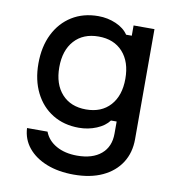

<svg xmlns="http://www.w3.org/2000/svg" viewBox="-90 -698 929 996"><g transform="rotate(10 375.0 -200.0)"><path d="M646 -20Q646 51 612 104Q578 157 515 186.5Q452 216 364 216Q283 216 221 191.5Q159 167 123 123Q87 79 84 20H192Q209 65 254.5 90.5Q300 116 364 116Q445 116 490.5 77.5Q536 39 536 -30V-94H506Q484 -64 440.5 -46Q397 -28 348 -28Q269 -28 209.5 -64.5Q150 -101 117 -167Q84 -233 84 -320Q84 -409 117 -475.5Q150 -542 209.5 -579Q269 -616 348 -616Q398 -616 441.5 -597Q485 -578 506 -546H536V-600H646ZM194 -320Q194 -231 240.5 -179.5Q287 -128 368 -128Q449 -128 495.5 -179.5Q542 -231 542 -320Q542 -409 495.5 -460.5Q449 -512 368 -512Q287 -512 240.5 -460.5Q194 -409 194 -320Z"/></g></svg>

Font: Martian Mono SemiExpanded
Style: Regular
Weight: 400
Width: 6
Monospace: yes
Designer: Roman Shamin
Foundry: Evil Martians
Version: Version 1.000